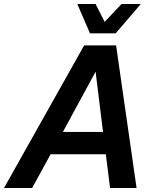

<svg xmlns="http://www.w3.org/2000/svg" viewBox="-57 -936 776 956"><path d="M391 -770H519L644 -916H548L464 -827L419 -916H328ZM-37 0H103L195 -168H470L491 0H623L521 -710H362ZM419 -579 456 -279H256Z"/></svg>

Font: Geist SemiBold
Style: Italic
Weight: 600
Italic angle: -12°
Designer: Basement.studio, Andrés Briganti, Mateo Zaragoza
Foundry: Basement.studio, Vercel, Andrés Briganti, Guido Ferreyra, Mateo Zaragoza
Version: Version 1.500